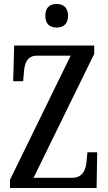

<svg xmlns="http://www.w3.org/2000/svg" viewBox="-20 -942 541 962"><path d="M264 -804C295 -804 321 -820 321 -863C321 -906 295 -922 264 -922C231 -922 207 -906 207 -863C207 -820 231 -804 264 -804ZM30 0H464L467 -179H418L414 -136C410 -90 395 -51 339 -51H148L452 -672V-714H51L46 -535H96L100 -581C103 -625 116 -663 165 -663H334L30 -41Z"/></svg>

Font: Noto Serif Tamil ExtraCondensed Medium
Style: Italic
Weight: 500
Width: 2
Italic angle: -12°
Designer: Indian Type Foundry, Tom Grace, and the Monotype Design Team
Foundry: Monotype Imaging Inc.
Version: Version 2.003